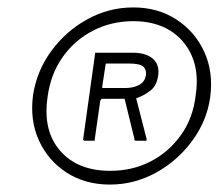

<svg xmlns="http://www.w3.org/2000/svg" viewBox="-20 -772 588 517"><path d="M276 -275Q209 -275 159 -307.5Q109 -340 84.5 -394.5Q60 -449 69 -516Q79 -581 118 -634.5Q157 -688 215 -720Q273 -752 339 -752Q405 -752 455 -719.5Q505 -687 530 -632.5Q555 -578 546 -510Q537 -446 497 -392Q457 -338 399 -306.5Q341 -275 276 -275ZM277 -312Q336 -312 385 -337Q434 -362 467 -408Q500 -454 507 -516Q516 -576 497 -620.5Q478 -665 437.5 -690Q397 -715 339 -715Q280 -715 230.5 -689.5Q181 -664 148.5 -618Q116 -572 108 -510Q95 -420 142 -366Q189 -312 277 -312ZM375 -397Q375 -395 374.5 -394Q374 -393 372 -393H345Q344 -393 342.5 -394.5Q341 -396 342 -398L316 -504Q315 -506 315.5 -506Q316 -506 310 -506H256Q254 -506 252.5 -504.5Q251 -503 250 -501L235 -396Q235 -394 235 -393.5Q235 -393 233 -393H208Q206 -393 204.5 -395Q203 -397 204 -398L236 -627Q236 -629 236 -629.5Q236 -630 237 -630H338Q373 -630 391.5 -614Q410 -598 406 -569Q402 -541 385 -528Q368 -515 351 -509Q350 -509 348 -508Q346 -507 347 -506L375 -397ZM318 -535Q338 -535 354 -543Q370 -551 373 -570Q375 -583 366.5 -592Q358 -601 326 -601H269Q267 -601 266 -601Q265 -601 264 -596L255 -537Q255 -536 255.5 -535.5Q256 -535 257 -535H318Z"/></svg>

Font: Libre Franklin Thin ExtraLight
Style: Italic
Weight: 250
Italic angle: -8°
Version: Version 3.000